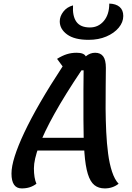

<svg xmlns="http://www.w3.org/2000/svg" viewBox="-20 -1026 733 1070"><path d="M101 24Q44 24 44 -59Q44 -98 62 -155Q80 -212 115.5 -287.5Q151 -363 204.5 -455.5Q258 -548 329 -656L298 -698Q327 -716 352.5 -724Q378 -732 407 -732Q448 -732 458 -712Q482 -732 510 -732Q540 -732 555 -712Q570 -692 570 -648Q570 -602 569 -543.5Q568 -485 568.5 -420Q569 -355 572 -291Q575 -227 582.5 -170Q590 -113 604.5 -69Q619 -25 641 -2Q608 24 564 24Q529 24 506 5.5Q483 -13 469.5 -56.5Q456 -100 450.5 -174.5Q445 -249 445 -361Q445 -459 445 -525.5Q445 -592 446 -634H434Q342 -497 283.5 -392Q225 -287 197 -211.5Q169 -136 169 -88Q169 -34 183 -2Q166 11 146 17.5Q126 24 101 24ZM144 -187 159 -258H505L492 -187ZM474 -804Q395 -804 354 -834Q313 -864 313 -907Q313 -935 333 -961Q353 -987 387 -996Q383 -937 405.5 -905Q428 -873 481 -873Q528 -873 558.5 -909Q589 -945 589 -1006Q626 -1005 646.5 -987.5Q667 -970 667 -937Q667 -902 641.5 -871.5Q616 -841 572.5 -822.5Q529 -804 474 -804Z"/></svg>

Font: Lemonada
Style: Regular
Weight: 400
Designer: Mohamed Gaber (Arabic), Eduardo Tunni (Latin)
Foundry: Kief Type Foundry
Version: Version 4.005